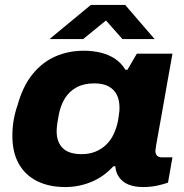

<svg xmlns="http://www.w3.org/2000/svg" viewBox="-20 -744 743 776"><path d="M244 12Q179 12 131 -11.5Q83 -35 56.5 -81Q30 -127 30 -195Q30 -229 35.5 -260Q41 -291 51 -319Q72 -395 111 -443.5Q150 -492 203 -515.5Q256 -539 319 -539Q354 -539 386 -531.5Q418 -524 444 -507Q470 -490 487 -462H495L533 -527H677L655 -404Q649 -369 642.5 -332.5Q636 -296 630 -262.5Q624 -229 619 -201.5Q614 -174 611 -156.5Q608 -139 608 -135Q608 -121 615 -114.5Q622 -108 635 -108H677L659 -6Q644 0 616.5 6Q589 12 559 12Q524 12 499.5 2Q475 -8 462 -27Q455 -36 451 -47.5Q447 -59 446 -72H438Q399 -29 348.5 -8.5Q298 12 244 12ZM310 -121Q341 -121 365.5 -131Q390 -141 408.5 -158.5Q427 -176 439 -201Q451 -226 457 -256Q459 -271 460.5 -280Q462 -289 462.5 -296Q463 -303 463 -308Q463 -339 452 -361Q441 -383 418.5 -395Q396 -407 361 -407Q319 -407 289.5 -391Q260 -375 242 -346Q224 -317 217 -277Q213 -257 211.5 -245Q210 -233 209.5 -226Q209 -219 209 -213Q209 -170 233.5 -145.5Q258 -121 310 -121ZM180 -586 347 -724H486L605 -586H475L389 -683H435L316 -586Z"/></svg>

Font: Archivo SemiExpanded ExtraBold
Style: Italic
Weight: 800
Width: 6
Italic angle: -10°
Designer: Hector Gatti
Foundry: Omnibus-Type
Version: Version 2.001